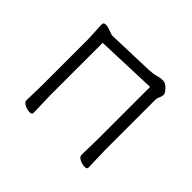

<svg xmlns="http://www.w3.org/2000/svg" viewBox="-119 -643 810 810"><g transform="rotate(45 286.5 -237.5)"><path d="M91 -476Q94 -480 105 -480Q116 -480 152 -466L367 -473Q390 -474 407 -479Q424 -484 439 -484Q454 -484 469 -468.5Q484 -453 484 -442.5Q484 -432 479 -422.5Q474 -413 474 -402V-107L477 -1Q477 8 463 8Q449 8 433.5 0.5Q418 -7 418 -19L420 -107V-426L147 -416V-106L150 0Q150 9 136 9Q122 9 106.5 1.5Q91 -6 91 -18L93 -106V-386L89 -464Q89 -472 91 -476Z"/></g></svg>

Font: LXGW WenKai Lite Light
Style: Regular
Weight: 300
Designer: LXGW / Fontworks Inc.
Foundry: LXGW / Fontworks Inc.
Version: Version 1.511; March 25, 2025